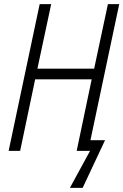

<svg xmlns="http://www.w3.org/2000/svg" viewBox="-20 -734 600 934"><path d="M320 180 418 0H353L426 -348H151L78 0H22L173 -714H229L162 -400H438L505 -714H560L420 -52H491L382 180Z"/></svg>

Font: Noto Sans Display SemiCondensed Light
Style: Italic
Weight: 300
Width: 4
Italic angle: -12°
Designer: Monotype Design Team
Foundry: Monotype Imaging Inc.
Version: Version 1.900